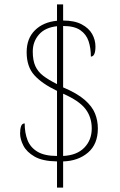

<svg xmlns="http://www.w3.org/2000/svg" viewBox="-20 -780 550 879"><path d="M241 -41Q175 -42 138.5 -63Q102 -84 87 -113.5Q72 -143 72 -169Q72 -189 76.5 -202Q81 -215 93 -215Q93 -172 106 -138.5Q119 -105 151.5 -85.5Q184 -66 241 -66V-364Q172 -397 137 -436Q102 -475 102 -541Q102 -604 140 -641.5Q178 -679 241 -685V-760H269V-686Q321 -686 354 -668.5Q387 -651 402 -624Q417 -597 417 -567Q417 -521 396 -521Q396 -560 385.5 -591.5Q375 -623 347.5 -642Q320 -661 269 -661V-380Q333 -353 367.5 -323Q402 -293 415 -260.5Q428 -228 428 -192Q428 -120 383 -81.5Q338 -43 269 -41V79H241ZM241 -660Q186 -654 158 -621.5Q130 -589 130 -544Q130 -503 142 -477Q154 -451 178.5 -432.5Q203 -414 241 -395ZM269 -66Q332 -69 366 -104Q400 -139 400 -192Q400 -244 371 -281.5Q342 -319 269 -351Z"/></svg>

Font: Noto Serif Bengali SemiCondensed Thin
Style: Regular
Weight: 100
Width: 4
Designer: Juan Bruce, Universal Thirst, Indian Type Foundry and the Monotype Design Team.
Foundry: Monotype Imaging Inc.
Version: Version 2.003; ttfautohint (v1.8.4.7-5d5b)